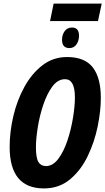

<svg xmlns="http://www.w3.org/2000/svg" viewBox="-20 -1044 590 1074"><path d="M528 -926 549 -1024H280L260 -926ZM422 -844Q422 -890 383 -890Q356 -890 341.5 -869.5Q327 -849 327 -822Q327 -775 368 -775Q394 -775 408 -796Q422 -817 422 -844ZM544 -496Q544 -609 499 -667Q454 -725 355 -725Q277 -725 217 -678.5Q157 -632 116 -557Q75 -482 54.5 -394Q34 -306 34 -222Q34 10 226 10Q311 10 372 -41Q433 -92 471 -171.5Q509 -251 526.5 -337.5Q544 -424 544 -496ZM181 -221Q181 -266 191 -330Q201 -394 221.5 -456Q242 -518 272.5 -559.5Q303 -601 344 -601Q399 -601 399 -499Q399 -451 388.5 -386Q378 -321 357.5 -259Q337 -197 306.5 -156Q276 -115 237 -115Q209 -115 195 -137.5Q181 -160 181 -221Z"/></svg>

Font: Noto Sans UI Condensed ExtraBold
Style: Italic
Weight: 800
Width: 3
Designer: Monotype Design Team
Foundry: Monotype Imaging Inc.
Version: 1.001